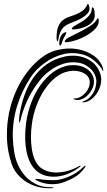

<svg xmlns="http://www.w3.org/2000/svg" viewBox="-20 -984 560 1005"><path d="M281 -42Q317 -48 350.5 -64Q384 -80 411 -105Q413 -106 419 -112Q425 -118 427 -116Q429 -114 426 -110Q423 -106 421 -103Q401 -74 368.5 -55.5Q336 -37 301 -26Q272 -18 239 -20.5Q206 -23 177 -37Q168 -41 166 -43.5Q164 -46 166 -47Q168 -48 172.5 -48Q177 -48 181 -47Q192 -45 206.5 -43.5Q221 -42 235.5 -41.5Q250 -41 262 -41Q274 -41 281 -42ZM147 -336Q142 -301 142 -267.5Q142 -234 146.5 -204.5Q151 -175 160.5 -152Q170 -129 184 -114Q200 -98 223.5 -89.5Q247 -81 274.5 -81Q302 -81 332.5 -89Q363 -97 393 -114Q399 -118 401 -116Q403 -114 399.5 -111.5Q396 -109 393 -107Q367 -87 338 -75Q309 -63 279.5 -60Q250 -57 222.5 -63.5Q195 -70 173 -88Q152 -106 139 -131.5Q126 -157 119.5 -187.5Q113 -218 112 -251Q111 -284 114 -316Q118 -367 134 -419Q150 -471 176.5 -515Q203 -559 240 -592Q277 -625 323 -638Q346 -644 370 -643Q394 -642 414.5 -634Q435 -626 450 -610.5Q465 -595 470 -573Q475 -549 466 -526.5Q457 -504 441 -487.5Q425 -471 405 -464Q385 -457 367 -464Q366 -464 365.5 -467Q365 -470 369 -469Q381 -467 396.5 -474.5Q412 -482 424.5 -495Q437 -508 444.5 -526Q452 -544 449 -563Q446 -577 436.5 -587.5Q427 -598 412 -604.5Q397 -611 378.5 -613Q360 -615 340 -611Q302 -604 269.5 -577.5Q237 -551 212 -513Q187 -475 170 -428.5Q153 -382 147 -336ZM226 -5Q237 -4 248.5 -4Q260 -4 260 -1Q260 0 256 0.5Q252 1 247.5 1Q243 1 238 1Q233 1 232 1Q201 1 171 -8Q141 -17 115.5 -33.5Q90 -50 70 -74Q50 -98 40 -129Q20 -190 17 -248Q14 -306 22 -362Q26 -394 37.5 -434.5Q49 -475 68.5 -517Q88 -559 117.5 -600Q147 -641 188 -675Q231 -711 283.5 -723Q336 -735 384 -727Q432 -719 469 -693.5Q506 -668 518 -629Q519 -627 520 -620.5Q521 -614 519 -612Q518 -611 516 -617Q514 -623 512 -625Q470 -682 417 -697.5Q364 -713 312 -700.5Q260 -688 214 -654.5Q168 -621 141 -580Q94 -509 69.5 -429Q45 -349 47 -264Q48 -225 55.5 -182Q63 -139 85 -100Q107 -60 145.5 -33.5Q184 -7 226 -5ZM82 -381Q90 -434 107.5 -484Q125 -534 153.5 -575.5Q182 -617 224 -647Q266 -677 323 -689Q343 -693 368 -692.5Q393 -692 418 -683.5Q443 -675 464.5 -658Q486 -641 500 -611Q513 -582 509 -554Q505 -526 492 -503.5Q479 -481 460 -466Q441 -451 423 -449Q412 -447 411 -449.5Q410 -452 422 -456Q441 -462 460.5 -486.5Q480 -511 484 -549Q486 -568 479 -586.5Q472 -605 459 -619Q446 -633 428 -643Q410 -653 390 -656Q347 -662 311 -650Q275 -638 248.5 -619.5Q222 -601 205.5 -583Q189 -565 185 -559Q154 -520 131 -474.5Q108 -429 93 -379Q93 -378 91.5 -372Q90 -366 88.5 -359.5Q87 -353 85 -347.5Q83 -342 82 -342Q80 -342 80 -348Q80 -354 80 -360.5Q80 -367 81 -373Q82 -379 82 -381ZM322 -815Q328 -817 327 -813Q326 -809 324 -804Q319 -795 316 -789.5Q313 -784 311 -779.5Q309 -775 307 -769.5Q305 -764 302 -754Q300 -749 298.5 -748Q297 -747 296 -746Q293 -744 291.5 -749Q290 -754 290 -762Q290 -768 291.5 -776Q293 -784 297 -792Q301 -800 307 -806.5Q313 -813 322 -815ZM285 -776Q282 -767 281 -767Q279 -767 277.5 -773Q276 -779 276 -784Q276 -822 284.5 -843.5Q293 -865 307.5 -877Q322 -889 340 -895Q358 -901 376 -908Q394 -915 410.5 -926.5Q427 -938 438 -962Q440 -967 443 -961Q446 -955 448 -946Q451 -928 438.5 -914Q426 -900 408 -889.5Q390 -879 370 -871.5Q350 -864 337 -858Q310 -845 299.5 -823.5Q289 -802 285 -776ZM319 -767Q319 -777 342 -789Q365 -801 394.5 -815.5Q424 -830 452 -848Q480 -866 490 -888H492Q496 -888 496.5 -882Q497 -876 497 -874Q497 -852 477.5 -832Q458 -812 430 -796.5Q402 -781 372.5 -772Q343 -763 323 -763Q319 -763 319 -767ZM356 -835Q358 -842 374.5 -851Q391 -860 410.5 -872Q430 -884 445.5 -901.5Q461 -919 461 -943Q461 -946 461.5 -946Q462 -946 467 -944Q473 -939 474.5 -925.5Q476 -912 476 -904Q476 -886 465 -872Q454 -858 437 -849Q420 -840 400 -835Q380 -830 363 -830Q361 -830 358 -830.5Q355 -831 356 -835Z"/></svg>

Font: Akronim
Style: Regular
Weight: 400
Designer: Grzegorz Klimczewski
Foundry: Fonty.PL
Version: Version 1.001